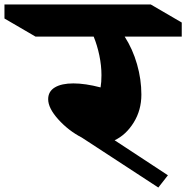

<svg xmlns="http://www.w3.org/2000/svg" viewBox="-150 -806 835 861"><path d="M409 -642Q445 -586 464.5 -518Q484 -450 484 -382Q484 -312 449.5 -256.5Q415 -201 364 -177L603 -20L560 35L217 -189Q157 -220 111.5 -270.5Q66 -321 66 -361Q66 -396 96 -414Q126 -432 179 -432Q232 -432 301 -414Q305 -437 305 -469Q305 -512 295.5 -557.5Q286 -603 270 -642H9L-130 -723V-786H526L665 -705V-642Z"/></svg>

Font: InknutAntiqua
Style: Bold
Weight: 700
Designer: Claus Eggers Srensen
Foundry: Claus Eggers Srensen
Version: Version 1.000; ttfautohint (v1.2) -l 7 -r 28 -G 50 -x 13 -D 